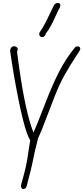

<svg xmlns="http://www.w3.org/2000/svg" viewBox="-20 -1283 567 1308"><path d="M123 -17 125 -29Q147 -106 156.5 -149.5Q166 -193 174 -253L186 -329Q143 -384 75 -769Q57 -878 49 -936Q49 -949 56.5 -958.5Q64 -968 75 -968Q86 -968 93.5 -962Q101 -956 101 -947Q101 -941 96 -931L108 -842Q152 -521 208 -380Q227 -420 282 -563Q336 -704 383 -795Q430 -886 490 -959Q496 -967 507 -967Q527 -967 527 -950Q527 -941 497 -898Q455 -834 420.5 -773Q386 -712 353 -628L293 -472Q262 -388 239 -340Q212 -235 203 -183Q196 -143 161 -13Q158 -4 151 1Q144 6 135 4Q130 3 126.5 -3Q123 -9 123 -17ZM247 -1053Q247 -1059 258 -1075Q276 -1100 304 -1157Q308 -1165 326 -1203Q334 -1218 348 -1248Q359 -1263 373 -1263Q391 -1263 391 -1246Q391 -1237 384 -1224Q380 -1219 375 -1207.5Q370 -1196 365 -1187Q346 -1144 329.5 -1112.5Q313 -1081 292 -1054Q291 -1045 283.5 -1037.5Q276 -1030 270 -1030Q247 -1030 247 -1053Z"/></svg>

Font: Bad Script
Style: Regular
Weight: 400
Italic angle: -10°
Designer: Roman Shchyukin (Gaslight Type Foundry), Cyreal (Charset Expansion)
Foundry: Gaslight
Version: Version 2.000